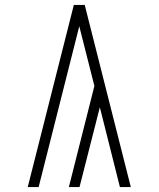

<svg xmlns="http://www.w3.org/2000/svg" viewBox="-20 -755 640 775"><path d="M464 0 383 -322 301 0H258L361 -408L300 -649L136 0H92L278 -735H322L508 0Z"/></svg>

Font: Iosevka SS04 XLt Ex
Style: Regular
Weight: 200
Width: 7
Monospace: yes
Designer: Belleve Invis
Foundry: Belleve Invis
Version: Version 19.0.0; ttfautohint (v1.8.4)